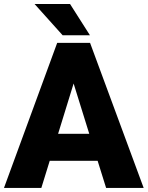

<svg xmlns="http://www.w3.org/2000/svg" viewBox="-21 -921 725 941"><path d="M457.5 -132.8H222.7L181.6 0H-1.5L259.3 -710.9H420.4L683.1 0H499ZM263.7 -265.1H416.5L339.8 -511.7ZM419.9 -748H286.1L148.4 -901.4H322.3Z"/></svg>

Font: Sadagaat-English
Style: Regular
Weight: 900
Designer: Ahmed alsheikh
Foundry: Ahmed alsheikh Design
Version: Version 2.137;January 17, 2018;FontCreator 11.0.0.2408 64-bi